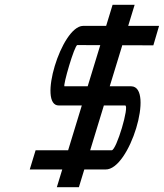

<svg xmlns="http://www.w3.org/2000/svg" viewBox="-20 -760 684 801"><path d="M514.8 -652H603.6H643.6L619.8 -571H579.8L490.2 -571.3L437.8 -400H526.5H527.5C624.9 -398 520.8 -51 420.4 -53H331.7L321.3 -19L309.1 21H217.1L229.3 -19L239.7 -53H144.1H104.1L128.5 -133H168.5H264.2L321.3 -320H225.7C136.1 -318 235.6 -650 326.2 -652H327.2H422.8L437.5 -700L449.7 -740H541.7L529.5 -700ZM413.3 -320 356.2 -133H444.9H445.9C465.9 -133 521.1 -320 502.1 -320ZM345.8 -400 398.3 -571.6 302.7 -572C290.7 -572 241.1 -400 249.1 -400H250.1Z"/></svg>

Font: Nordica Plus
Style: NordicaClassicLtExtObl
Weight: 300
Version: Version 1.01